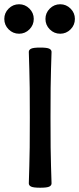

<svg xmlns="http://www.w3.org/2000/svg" viewBox="-55 -879 373 907"><path d="M134.8 7.8Q102.5 7.8 91.8 2.4Q81.1 -2.9 81.1 -12.7Q81.1 -33.2 83.5 -94.7Q85.9 -156.2 85.9 -323.2Q85.9 -490.2 83.5 -551.8Q81.1 -613.3 81.1 -633.8Q81.1 -643.6 91.8 -648.9Q102.5 -654.3 134.8 -654.3Q167.5 -654.3 178 -648.9Q188.5 -643.6 188.5 -633.8Q188.5 -613.3 186 -551.8Q183.6 -490.2 183.6 -323.2Q183.6 -156.2 186 -94.7Q188.5 -33.2 188.5 -12.7Q188.5 -2.9 178 2.4Q167.5 7.8 134.8 7.8ZM229.5 -719.7Q200.7 -719.7 180.2 -740.2Q159.7 -760.7 159.7 -789.6Q159.7 -817.9 180.2 -838.4Q200.7 -858.9 229.5 -858.9Q257.8 -858.9 278.3 -838.4Q298.8 -817.9 298.8 -789.6Q298.8 -760.7 278.3 -740.2Q257.8 -719.7 229.5 -719.7ZM35.2 -719.7Q6.3 -719.7 -14.2 -740.2Q-34.7 -760.7 -34.7 -789.6Q-34.7 -817.9 -14.2 -838.4Q6.3 -858.9 35.2 -858.9Q63.5 -858.9 84 -838.4Q104.5 -817.9 104.5 -789.6Q104.5 -760.7 84 -740.2Q63.5 -719.7 35.2 -719.7Z"/></svg>

Font: Bainsley
Style: Regular
Weight: 400
Designer: Paul James MIller
Foundry: High-Logic / Made with FontCreator
Version: Version 1.411;March 28, 2021;FontCreator 13.0.0.2683 64-bit